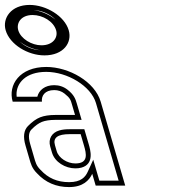

<svg xmlns="http://www.w3.org/2000/svg" viewBox="-138 -754 774 780"><path d="M236.7 -48 250.7 0H370.7L271 -341C247.3 -422.2 142.2 -482 49.8 -482C-57.6 -482 -106.5 -409.5 -86.5 -341H32.3C29.6 -364.3 43.5 -388 82.3 -388C98.1 -388 112 -383.3 123.9 -374C148 -355 149.1 -347.5 154.8 -328L166.8 -287H86.8C61.8 -287 41.3 -283.8 25.2 -277.5C9.1 -271.2 -7.4 -259.3 -24.4 -242C-41.4 -224.7 -44.8 -198.3 -34.4 -163L-18.7 -109C-13.2 -90.3 -8.8 -70.7 12.3 -50C46.6 -12.7 90 6 142.5 6C199.2 6 224.4 -21.2 236.7 -48ZM144.6 -209H189.6L203.1 -163C212.9 -129.4 222.3 -90 168.1 -90C134.9 -90 100.5 -111.9 92.3 -140L85.3 -164C76.2 -194.9 97 -209 144.6 -209ZM42.3 -529C120.4 -529 155.8 -581.2 141.2 -631C124.2 -689.2 48.9 -734 -17.6 -734C-93.5 -734 -129.2 -679.7 -115 -631C-98 -572.8 -24.3 -529 42.3 -529ZM30.3 -570C-9.3 -570 -53.6 -596.4 -63.8 -631C-72.5 -661.1 -52.2 -693 -5.6 -693C35.6 -693 79.5 -667 90 -631C98.7 -601.2 77.1 -570 30.3 -570ZM218.5 -56.3C208.8 -35.1 191.5 -14 142.5 -14C95 -14 57.7 -30.2 27.1 -63.5L26.7 -63.9L26.3 -64.3C9 -81.3 6.3 -95 0.5 -114.6L-15.2 -168.6C-24.7 -200.9 -20 -217.9 -10.1 -228C5.6 -244 20 -254 32.5 -258.9C45.3 -263.9 63.5 -267 86.8 -267H193.5L174 -333.6C168.5 -352.6 162.5 -369.1 136.2 -389.7C120.8 -401.8 102.1 -408 82.3 -408C44.8 -408 20.4 -388.2 13.6 -361H-70.3C-70.8 -365.4 -70.9 -367.5 -70.9 -371C-71 -416 -34 -462 49.8 -462C135.6 -462 231.6 -404.7 251.8 -335.4L344 -20H265.7L240.8 -105.1ZM144.6 -229C128.8 -229 115 -227.7 102.9 -224.1C73.1 -215.5 56.8 -190.1 66.1 -158.4L73.1 -134.4C84.5 -95.2 127.6 -70 168.1 -70C177.2 -70 185.3 -70.9 192.8 -73C246.4 -87.7 229 -145.4 222.3 -168.6L204.6 -229ZM42.3 -549C101.1 -549 124.5 -580.2 124.4 -609.1C124.4 -614.4 123.7 -619.9 122 -625.4C108.4 -671.9 41.9 -714 -17.6 -714C-73.9 -714 -98.1 -681.6 -98.1 -652.2C-98.1 -647 -97.3 -641.8 -95.8 -636.6C-82.2 -590 -17.3 -549 42.3 -549ZM30.3 -550C-16.3 -550 -69.4 -579.1 -83 -625.4C-93.3 -660.6 -73.9 -698.1 -33.4 -709.4C-24.9 -711.8 -15.6 -713 -5.6 -713C42.4 -713 95.3 -684.1 109.2 -636.6C119.5 -601.2 98.8 -565 59.3 -553.8C50.4 -551.3 40.7 -550 30.3 -550Z"/></svg>

Font: Din Kursivschrift
Style: BreitLeftGho
Weight: 400
Version: Version 1.089